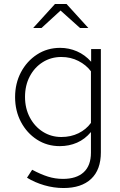

<svg xmlns="http://www.w3.org/2000/svg" viewBox="-20 -728 606 967"><path d="M300 219Q251 219 203 205Q155 191 116 167L142 127Q185 150 221.5 161.5Q258 173 297 173Q365 173 401.5 139.5Q438 106 438 41V-63Q408 -27 368 -9.5Q328 8 281 8Q217 8 166 -25Q115 -58 85.5 -114Q56 -170 56 -239Q56 -308 85.5 -364Q115 -420 166.5 -453.5Q218 -487 283 -487Q327 -487 367.5 -469.5Q408 -452 439 -417V-481H488V39Q488 127 439 173Q390 219 300 219ZM289 -38Q337 -38 375.5 -57Q414 -76 438 -109V-369Q414 -401 375 -421Q336 -441 289 -441Q237 -441 195.5 -415Q154 -389 130 -343.5Q106 -298 106 -240Q106 -182 130.5 -136Q155 -90 196.5 -64Q238 -38 289 -38ZM383 -587 285 -675 189 -587H147L257 -708H315L425 -587Z"/></svg>

Font: Red Hat Text Light
Style: Regular
Weight: 300
Designer: Pentagram, MCKL
Foundry: Pentagram, MCKL
Version: Version 1.023; ttfautohint (v1.8.3)